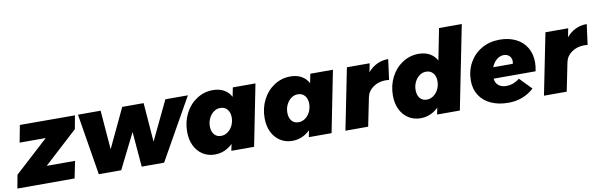

<svg xmlns="http://www.w3.org/2000/svg" viewBox="-72 -1207 5251 1679"><g transform="rotate(-10 2553.5 -367.5)"><path d="M584 -543 562 -424 264 -151H516L485 0H-23L-1 -119L298 -392H66L95 -544Z M1587 -544 1280 0H1081L1055 -312L899 0H700L611 -544H812L840 -197L1004 -544H1194L1221 -197L1387 -544Z M1525 -230Q1525 -319 1562.5 -392.5Q1600 -466 1665.5 -508.5Q1731 -551 1809 -551Q1865 -551 1906 -528.5Q1947 -506 1970 -463L1986 -544H2187L2079 0H1877L1889 -59Q1820 7 1731 7Q1671 7 1624 -23Q1577 -53 1551 -106.5Q1525 -160 1525 -230ZM1931 -288Q1931 -332 1908 -359Q1885 -386 1846 -386Q1814 -386 1787.5 -366.5Q1761 -347 1745 -314.5Q1729 -282 1729 -243Q1729 -197 1751.5 -170.5Q1774 -144 1812 -144Q1844 -144 1871.5 -163.5Q1899 -183 1915 -216Q1931 -249 1931 -288Z M2213 -230Q2213 -319 2250.5 -392.5Q2288 -466 2353.5 -508.5Q2419 -551 2497 -551Q2553 -551 2594 -528.5Q2635 -506 2658 -463L2674 -544H2875L2767 0H2565L2577 -59Q2508 7 2419 7Q2359 7 2312 -23Q2265 -53 2239 -106.5Q2213 -160 2213 -230ZM2619 -288Q2619 -332 2596 -359Q2573 -386 2534 -386Q2502 -386 2475.5 -366.5Q2449 -347 2433 -314.5Q2417 -282 2417 -243Q2417 -197 2439.5 -170.5Q2462 -144 2500 -144Q2532 -144 2559.5 -163.5Q2587 -183 2603 -216Q2619 -249 2619 -288Z M3367 -552 3343 -371Q3323 -373 3313 -373Q3248 -373 3200.5 -339Q3153 -305 3143 -252L3092 0H2890L2999 -544H3201L3186 -467Q3259 -552 3367 -552Z M3352 -230Q3352 -319 3389.5 -392.5Q3427 -466 3492.5 -508.5Q3558 -551 3636 -551Q3692 -551 3733 -528.5Q3774 -506 3797 -463L3852 -742H4054L3906 0H3704L3716 -59Q3647 7 3558 7Q3498 7 3451 -23Q3404 -53 3378 -106.5Q3352 -160 3352 -230ZM3758 -288Q3758 -332 3735 -359Q3712 -386 3673 -386Q3641 -386 3614.5 -366.5Q3588 -347 3572 -314.5Q3556 -282 3556 -243Q3556 -197 3578.5 -170.5Q3601 -144 3639 -144Q3671 -144 3698.5 -163.5Q3726 -183 3742 -216Q3758 -249 3758 -288Z M4627 -302Q4627 -264 4618 -223H4245Q4250 -183 4276 -162Q4302 -141 4345 -141Q4408 -141 4463 -184L4565 -79Q4470 7 4338 7Q4250 7 4184 -23Q4118 -53 4082 -109Q4046 -165 4046 -239Q4046 -328 4086 -399Q4126 -470 4196 -510Q4266 -550 4354 -550Q4437 -550 4499 -519Q4561 -488 4594 -432Q4627 -376 4627 -302ZM4436 -344Q4436 -374 4417 -392.5Q4398 -411 4367 -411Q4333 -411 4304 -386.5Q4275 -362 4259 -322H4433Q4436 -334 4436 -344Z M5130 -552 5106 -371Q5086 -373 5076 -373Q5011 -373 4963.5 -339Q4916 -305 4906 -252L4855 0H4653L4762 -544H4964L4949 -467Q5022 -552 5130 -552Z"/></g></svg>

Font: TypoPRO Montserrat
Style: Italic
Weight: 800
Italic angle: -11.3°
Designer: Julieta Ulanovsky
Foundry: Julieta Ulanovsky
Version: Version 6.001